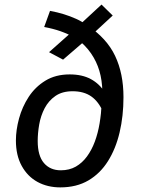

<svg xmlns="http://www.w3.org/2000/svg" viewBox="-20 -796 614 828"><path d="M170.5 -679.6 195.7 -749.1Q227.7 -743.2 255.2 -734.7Q282.7 -726.2 308.3 -714.7Q333.9 -703.2 357.1 -686.2Q440.3 -631.1 476.4 -555Q512.5 -479 512.5 -377Q512.5 -295.9 495.9 -225.4Q479.4 -154.9 445.8 -101.4Q412.3 -47.9 361.2 -17.9Q310.1 12.1 240.1 12.1Q184.9 12.1 141.8 -11.4Q98.7 -35 73.7 -80.5Q48.6 -126 48.6 -190.1Q48.6 -235.1 62.1 -285.1Q75.7 -335.1 103.7 -378.1Q131.7 -421.1 175.7 -448.1Q219.7 -475.1 280.7 -475.1Q334.6 -475.1 372.1 -454.7Q409.5 -434.2 431.5 -398.4L424.5 -313Q405.5 -357.7 373.7 -380.1Q341.8 -402.5 293 -402.5Q248.2 -402.5 218.8 -382Q189.5 -361.6 172.5 -329.2Q155.6 -296.7 149.1 -259.3Q142.6 -222 142.6 -188Q142.6 -124.3 169.5 -92.9Q196.4 -61.6 242.2 -61.6Q279.1 -61.6 307 -77.5Q334.8 -93.5 355.2 -121.4Q375.6 -149.3 389.1 -185.7Q402.5 -222.1 409.5 -264Q416.5 -306 418.5 -349.9L421.5 -400.3Q420.5 -450.2 408.5 -490.6Q396.5 -531 372.5 -565.9Q348.5 -600.8 309.4 -630.7Q271.4 -650.7 239.9 -661.7Q208.3 -672.6 170.5 -679.6ZM309.8 -676.4 417.7 -776.3 466.1 -729 362.5 -633.3 352.6 -625.5 252 -538.8 191.5 -571 297 -664.7Z"/></svg>

Font: Fira Sans Variable
Style: Italic
Weight: 397
Italic angle: -8°
Designer: Carrois Corporate & Edenspiekermann AG
Foundry: Carrois Corporate GbR & Edenspiekermann AG
Version: Version 4.202